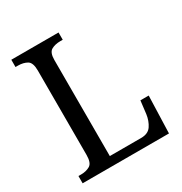

<svg xmlns="http://www.w3.org/2000/svg" viewBox="-167 -838 911 961"><g transform="rotate(-30 288.5 -357.0)"><path d="M34 0V-42H50Q79 -42 100.5 -54.5Q122 -67 122 -113V-601Q122 -647 100.5 -659.5Q79 -672 48 -672H34V-714H307V-672H293Q262 -672 241 -660Q220 -648 220 -605V-50H401Q442 -50 460 -77Q478 -104 483 -140L492 -215H540L533 0Z"/></g></svg>

Font: Noto Serif Sinhala SemiCondensed
Style: Regular
Weight: 400
Width: 4
Designer: Jelle Bosma - Monotype Design Team
Foundry: Monotype Imaging Inc.
Version: Version 2.007; ttfautohint (v1.8.4.7-5d5b)